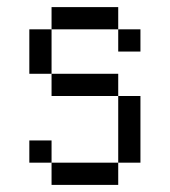

<svg xmlns="http://www.w3.org/2000/svg" viewBox="-20 -520 478 540"><path d="M125 -500V-437.5H312.5V-500ZM312.5 -437.5V-375H375V-437.5ZM125 -437.5H62.5V-312.5H125ZM125 -312.5V-250H312.5V-312.5ZM312.5 -250V-62.5H375V-250ZM312.5 -62.5H125V0H312.5ZM125 -62.5V-125H62.5V-62.5Z"/></svg>

Font: Medodica
Style: Regular
Weight: 400
Version: Version 001.000